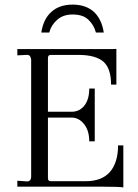

<svg xmlns="http://www.w3.org/2000/svg" viewBox="-20 -810 599 833"><path d="M55.2 -25.9 97.2 -22.9Q115.2 -22.9 115.2 -44.9V-550.8Q115.2 -558.1 109.9 -566.9Q103.5 -573.2 95.2 -571.8L55.2 -569.8V-597.2H467.8Q482.9 -597.2 484.9 -598.1V-442.9H461.9Q461.9 -512.2 429.2 -542Q395 -571.8 319.8 -571.8H200.2Q188 -571.8 188 -558.1V-325.2H291Q325.2 -325.2 346.2 -352.1Q367.2 -378.9 367.2 -425.8H391.1V-196.8H367.2Q367.2 -243.2 345.2 -271Q322.3 -299.8 291 -299.8H188V-37.1Q188 -23.9 200.2 -23.9H353Q421.4 -23.9 457 -64Q492.2 -105 492.2 -179.2H515.1V2.9Q492.2 0 431.2 0H55.2ZM159.2 -668.9Q168 -726.6 202.1 -757.8Q237.3 -790 294.9 -790Q353 -790 388.2 -757.8Q421.4 -726.1 430.2 -668.9H396Q387.7 -701.7 362.8 -725.1Q339.4 -747.1 294.9 -747.1Q253.9 -747.1 228 -724.1Q201.2 -700.2 193.8 -668.9Z"/></svg>

Font: Unna Light
Style: Regular
Weight: 300
Designer: Jorge de Buen Unna
Foundry: Omnibus-Type
Version: Version 2.007;PS 002.007;hotconv 1.0.88;makeotf.lib2.5.64775